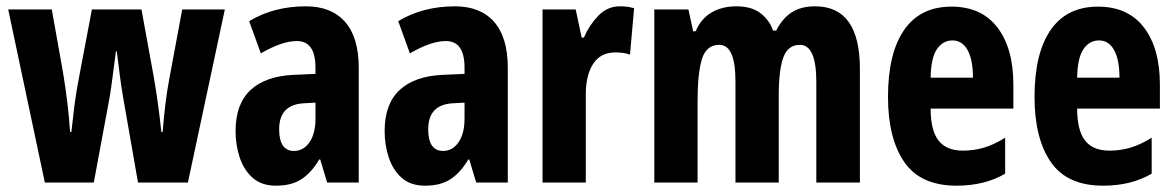

<svg xmlns="http://www.w3.org/2000/svg" viewBox="-20 -578 3724 608"><path d="M370 -269Q364 -303 359 -342.5Q354 -382 350 -415H347Q342 -378 337 -338.5Q332 -299 327 -269L277 0H122L6 -548H144L180 -346Q187 -304 193 -255Q199 -206 202 -160H206Q210 -198 215.5 -242Q221 -286 231 -337L271 -548H428L467 -334Q475 -288 481 -243Q487 -198 491 -160H495Q498 -198 503 -242Q508 -286 516 -328L557 -548H692L575 0H417Z M949 -558Q1029 -558 1072.5 -509Q1116 -460 1116 -363V0H1016L994 -73H991Q966 -31 934.5 -10.5Q903 10 854 10Q808 10 780 -15Q752 -40 739 -79.5Q726 -119 726 -163Q726 -249 773.5 -293Q821 -337 910 -341L979 -344V-364Q979 -448 920 -448Q873 -448 806 -409L769 -511Q847 -558 949 -558ZM943 -251Q864 -247 864 -169Q864 -100 911 -100Q941 -100 960 -127.5Q979 -155 979 -202V-253Z M1421 -558Q1501 -558 1544.5 -509Q1588 -460 1588 -363V0H1488L1466 -73H1463Q1438 -31 1406.5 -10.5Q1375 10 1326 10Q1280 10 1252 -15Q1224 -40 1211 -79.5Q1198 -119 1198 -163Q1198 -249 1245.5 -293Q1293 -337 1382 -341L1451 -344V-364Q1451 -448 1392 -448Q1345 -448 1278 -409L1241 -511Q1319 -558 1421 -558ZM1415 -251Q1336 -247 1336 -169Q1336 -100 1383 -100Q1413 -100 1432 -127.5Q1451 -155 1451 -202V-253Z M1943 -558Q1953 -558 1963.5 -557Q1974 -556 1988 -552L1975 -405Q1957 -412 1928 -412Q1882 -412 1858.5 -376Q1835 -340 1835 -279V0H1698V-548H1803L1822 -459H1829Q1845 -497 1874 -527.5Q1903 -558 1943 -558Z M2561 -558Q2703 -558 2703 -360V0H2565V-319Q2565 -436 2513 -436Q2475 -436 2460.5 -396Q2446 -356 2446 -274V0H2309V-320Q2309 -436 2258 -436Q2217 -436 2203 -391.5Q2189 -347 2189 -258V0H2052V-548H2160L2175 -479H2183Q2199 -518 2232.5 -538Q2266 -558 2312 -558Q2360 -558 2388.5 -536Q2417 -514 2428 -481H2438Q2457 -519 2486.5 -538.5Q2516 -558 2561 -558Z M2993 -557Q3088 -557 3138.5 -491Q3189 -425 3189 -310V-234H2927Q2927 -165 2952 -133Q2977 -101 3029 -101Q3064 -101 3096 -110.5Q3128 -120 3163 -142V-28Q3098 10 3009 10Q2895 10 2843.5 -65Q2792 -140 2792 -271Q2792 -409 2843 -483Q2894 -557 2993 -557ZM2996 -450Q2966 -450 2947 -422.5Q2928 -395 2927 -332H3061Q3061 -389 3044 -419.5Q3027 -450 2996 -450Z M3457 -557Q3552 -557 3602.5 -491Q3653 -425 3653 -310V-234H3391Q3391 -165 3416 -133Q3441 -101 3493 -101Q3528 -101 3560 -110.5Q3592 -120 3627 -142V-28Q3562 10 3473 10Q3359 10 3307.5 -65Q3256 -140 3256 -271Q3256 -409 3307 -483Q3358 -557 3457 -557ZM3460 -450Q3430 -450 3411 -422.5Q3392 -395 3391 -332H3525Q3525 -389 3508 -419.5Q3491 -450 3460 -450Z"/></svg>

Font: Noto Sans Bengali ExtraCondensed
Style: Bold
Weight: 700
Width: 2
Designer: Joana Ranito - Universal Thirst; Jelle Bosma - Monotype Design Team
Foundry: Universal Thirst ehf.
Version: Version 3.000; ttfautohint (v1.8.4.7-5d5b)